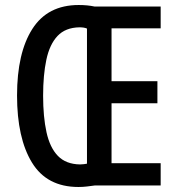

<svg xmlns="http://www.w3.org/2000/svg" viewBox="-20 -740 705 766"><path d="M294 -720Q312 -720 327.5 -718.5Q343 -717 357 -714H621V-627H425V-416H608V-328H425V-89H621V0H358Q343 2 327 4Q311 6 293 6Q167 6 107.5 -91.5Q48 -189 48 -359Q48 -529 109 -624.5Q170 -720 294 -720ZM297 -631Q241 -630 209.5 -596.5Q178 -563 165 -502Q152 -441 152 -358Q152 -274 165.5 -212.5Q179 -151 211 -118Q243 -85 299 -84Q307 -84 314.5 -85Q322 -86 327 -87V-626Q316 -631 297 -631Z"/></svg>

Font: Noto Sans Lao UI ExtCond Med
Style: Regular
Weight: 500
Width: 2
Designer: Monotype Design Team
Foundry: Monotype Imaging Inc.
Version: Version 2.000; ttfautohint (v1.8.4.7-5d5b)